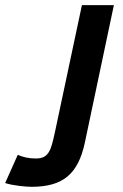

<svg xmlns="http://www.w3.org/2000/svg" viewBox="-188 -532 477 745"><path d="M141.1 22Q131.3 67.9 114.7 100.3Q98.1 132.8 73.2 153.3Q48.3 173.8 13.9 183.3Q-20.5 192.9 -65.9 192.9Q-74.2 192.9 -86.9 191.9Q-99.6 190.9 -113.8 189.2Q-127.9 187.5 -142.1 184.8Q-156.2 182.1 -168 178.2L-119.1 68.8Q-103.5 75.7 -86.4 79.3Q-69.3 83 -48.8 83Q-30.8 83 -19 77.4Q-7.3 71.8 0.5 59.6Q8.3 47.4 13.7 28.3Q19 9.3 24.9 -18.1L129.9 -512.2H253.9Z"/></svg>

Font: Clear Sans
Style: Bold Italic
Weight: 700
Italic angle: -12°
Foundry: Intel Corporation
Version: Version 1.00